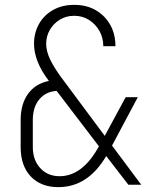

<svg xmlns="http://www.w3.org/2000/svg" viewBox="-20 -760 640 790"><path d="M220 10Q148 10 106.5 -34Q65 -78 65 -155V-266Q65 -332 95.5 -374Q126 -416 181 -427Q148 -471 134 -508.5Q120 -546 120 -580Q120 -625 140.5 -661.5Q161 -698 198.5 -719Q236 -740 285 -740Q337 -740 375 -717.5Q413 -695 434 -657Q455 -619 455 -570H405Q405 -604 389.5 -632Q374 -660 347 -677.5Q320 -695 285 -695Q252 -695 226 -679Q200 -663 185 -637Q170 -611 170 -580Q170 -549 186.5 -515Q203 -481 231 -443L411 -201L497 -360H547L441 -161L561 0H508L417 -118Q342 10 220 10ZM225 -35Q320 -35 387 -158L213 -386Q168 -383 141.5 -351Q115 -319 115 -266V-155Q115 -102 145.5 -68.5Q176 -35 225 -35Z"/></svg>

Font: NKDuy Mono Thin
Style: Regular
Weight: 100
Monospace: yes
Designer: NKDuy
Foundry: NKDuy
Version: Version 2.251; ttfautohint (v1.8.4.7-5d5b)